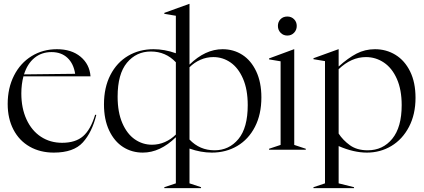

<svg xmlns="http://www.w3.org/2000/svg" viewBox="-20 -779 2207 999"><path d="M20 -238Q20 -321 53 -386Q86 -451 144.5 -487Q203 -523 276 -523Q352 -523 399 -484Q446 -445 451 -382H102Q91 -340 91 -293Q91 -216 118 -157.5Q145 -99 193 -67.5Q241 -36 303 -36Q373 -36 412.5 -70.5Q452 -105 475 -182L481 -181Q459 -91 411 -38Q363 15 260 15Q189 15 134.5 -16Q80 -47 50 -104.5Q20 -162 20 -238ZM371 -395Q363 -448 331 -478Q299 -508 248 -508Q196 -508 159 -477.5Q122 -447 105 -392Z M835 195 895 175V-65Q813 15 723 15Q666 15 620.5 -14Q575 -43 548 -100Q521 -157 521 -236Q521 -324 554.5 -389Q588 -454 646.5 -488.5Q705 -523 779 -523Q836 -523 895 -502V-697L835 -707V-712L965 -759H966V-443Q1048 -523 1138 -523Q1195 -523 1240.5 -494Q1286 -465 1313 -408Q1340 -351 1340 -272Q1340 -184 1306.5 -119Q1273 -54 1214.5 -19.5Q1156 15 1082 15Q1025 15 966 -6V175L1026 195V200H835ZM771 -26Q806 -26 838 -40Q870 -54 895 -79V-455Q842 -511 765 -511Q689 -511 640.5 -452.5Q592 -394 592 -276Q592 -195 616.5 -138.5Q641 -82 681.5 -54Q722 -26 771 -26ZM1096 3Q1172 3 1220.5 -55.5Q1269 -114 1269 -232Q1269 -313 1244.5 -369.5Q1220 -426 1179.5 -454Q1139 -482 1090 -482Q1055 -482 1023 -468Q991 -454 966 -429V-53Q1019 3 1096 3Z M1380 -5 1440 -25V-460L1380 -470V-475L1510 -523H1511V-25L1571 -5V0H1380ZM1426 -644Q1426 -665 1439.5 -679Q1453 -693 1475 -693Q1496 -693 1510 -679Q1524 -665 1524 -644Q1524 -623 1510 -608.5Q1496 -594 1475 -594Q1454 -594 1440 -608.5Q1426 -623 1426 -644Z M1611 195 1671 175V-461L1611 -471V-476L1741 -523H1742V-433Q1791 -477 1835 -500Q1879 -523 1931 -523Q1990 -523 2038 -493.5Q2086 -464 2114 -407Q2142 -350 2142 -270Q2142 -184 2108 -119Q2074 -54 2016.5 -19.5Q1959 15 1889 15Q1820 15 1742 -19V175L1822 195V200H1611ZM1893 3Q1972 3 2021 -57Q2070 -117 2070 -232Q2070 -312 2045 -368.5Q2020 -425 1977.5 -453.5Q1935 -482 1884 -482Q1808 -482 1742 -419V-84Q1764 -50 1800.5 -23.5Q1837 3 1893 3Z"/></svg>

Font: Nyght Serif Light
Style: Regular
Weight: 300
Designer: Maksym Kobuzan
Version: Version 0.410